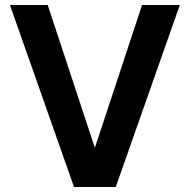

<svg xmlns="http://www.w3.org/2000/svg" viewBox="-20 -750 764 773"><path d="M363 -158 552 -730H704L446 3H278L20 -730H172L361 -158Z"/></svg>

Font: Sinter Bold
Style: Regular
Weight: 700
Foundry: Adobe & rsms
Version: Version 1.000